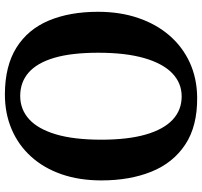

<svg xmlns="http://www.w3.org/2000/svg" viewBox="-40 -752 803 762"><g transform="rotate(-90 361.0 -370.5)"><path d="M355.9 11Q242.4 12.1 169.4 -35.9Q96.3 -84 61.4 -170.1Q26.5 -256.2 26.5 -369.3Q26.5 -457 51.1 -527.7Q75.7 -598.3 121.3 -648.4Q166.8 -698.6 229.5 -725.3Q292.2 -752.1 368.2 -752.1Q481.1 -751.7 553.6 -706.2Q626.1 -660.7 660.9 -577.8Q695.7 -494.8 695.7 -382.3Q695.7 -294.8 671.1 -222.9Q646.6 -150.9 601.4 -98.8Q556.2 -46.7 493.9 -18.2Q431.5 10.2 355.9 11ZM361.7 -691.3Q308.6 -691.3 269.7 -656.3Q230.8 -621.2 209.4 -549.8Q188.1 -478.4 188.1 -369.6Q188.1 -264 208.6 -193.1Q229 -122.2 267.4 -86.3Q305.8 -50.5 359.8 -50.5Q412.9 -50.5 451.7 -87.8Q490.6 -125.2 511.9 -199Q533.2 -272.8 533.2 -381.6Q533.2 -487.8 513 -556.2Q492.8 -624.6 454.4 -658Q416 -691.3 361.7 -691.3Z"/></g></svg>

Font: Merriweather 7pt Light
Style: Regular
Weight: 300
Designer: Eben Sorkin
Foundry: Eben Sorkin
Version: Version 2.200;gftools[0.9.31]